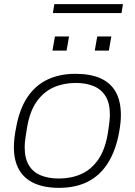

<svg xmlns="http://www.w3.org/2000/svg" viewBox="-20 -894 650 926"><path d="M265 12Q194 12 145.5 -10Q97 -32 72 -75.5Q47 -119 47 -184Q47 -208 50 -232Q53 -256 58 -280Q74 -368 112 -425Q150 -482 208.5 -510Q267 -538 344 -538Q417 -538 465.5 -516Q514 -494 538.5 -450Q563 -406 563 -339Q563 -321 561 -301Q559 -281 555 -259Q539 -169 501 -108.5Q463 -48 404 -18Q345 12 265 12ZM264 -33Q323 -33 371.5 -54.5Q420 -76 453.5 -124Q487 -172 500 -251Q504 -275 506 -291.5Q508 -308 509 -319.5Q510 -331 510 -341Q510 -396 489.5 -429.5Q469 -463 432 -478.5Q395 -494 345 -494Q287 -494 238.5 -472.5Q190 -451 156.5 -403.5Q123 -356 110 -276Q106 -251 103.5 -234.5Q101 -218 100 -206.5Q99 -195 99 -185Q99 -130 119.5 -96.5Q140 -63 177.5 -48Q215 -33 264 -33ZM233 -650 245 -718H313L301 -650ZM437 -650 449 -718H517L505 -650ZM235 -831 242 -874H573L566 -831Z"/></svg>

Font: Archivo SemiExpanded Thin
Style: Italic
Weight: 250
Width: 6
Italic angle: -10°
Designer: Hector Gatti
Foundry: Omnibus-Type
Version: Version 2.001